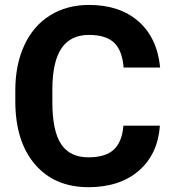

<svg xmlns="http://www.w3.org/2000/svg" viewBox="-20 -764 715 794"><path d="M641.3 -244.3Q632.7 -125.9 553.9 -57.9Q475.1 10.1 346.1 10.1Q205 10.1 124.2 -84.9Q43.3 -179.8 43.3 -345.6V-390.4Q43.3 -496.2 80.6 -576.8Q117.9 -657.4 187.2 -700.5Q256.4 -743.6 348.1 -743.6Q475.1 -743.6 552.6 -675.6Q630.2 -607.6 642.3 -484.6H491.2Q485.6 -555.7 451.6 -587.7Q417.6 -619.6 348.1 -619.6Q272.5 -619.6 235 -565.5Q197.5 -511.3 196.5 -397.5V-342.1Q196.5 -223.2 232.5 -168.3Q268.5 -113.4 346.1 -113.4Q416.1 -113.4 450.6 -145.3Q485.1 -177.3 490.2 -244.3Z"/></svg>

Font: Vazir FD
Style: Bold
Weight: 700
Foundry: DejaVu fonts team - Redesigned by Saber Rastikerdar
Version: Version 21.10;October 20, 2019;FontCreator 12.0.0.2547 64-bi